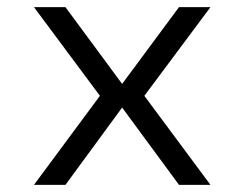

<svg xmlns="http://www.w3.org/2000/svg" viewBox="-20 -520 690 540"><path d="M75.5 0 261 -250.5 75.5 -500H164L323.5 -284L483.5 -500H572L386 -250.5L572 0H483.5L323.5 -217.5L164 0Z"/></svg>

Font: Trispace Light
Style: Regular
Weight: 300
Designer: Tyler Finck
Foundry: Etcetera Type Company
Version: Version 1.210; ttfautohint (v1.8.3)